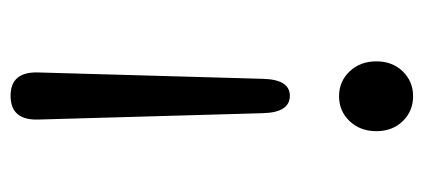

<svg xmlns="http://www.w3.org/2000/svg" viewBox="-239 -549 801 363"><g transform="rotate(-90 161.5 -367.5)"><path d="M161 13Q133 13 114 -6.5Q95 -26 95 -56.5Q95 -87 114 -107Q133 -127 161 -127Q189 -127 208 -107Q227 -87 227 -56.5Q227 -26 208 -6.5Q189 13 161 13ZM162 -220Q130 -220 129 -272L117 -695Q115 -748 162 -748Q208 -748 206 -695L194 -272Q193 -220 162 -220Z"/></g></svg>

Font: Resource Han Rounded JP
Style: Regular
Weight: 400
Designer: Cyano Hao (round all glyphs); Ryoko NISHIZUKA 西塚涼子 (kana, bopomofo & ideographs); Paul D. Hunt (Latin, Greek & Cyrillic)
Foundry: Cyano Hao
Version: 0.990